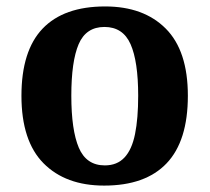

<svg xmlns="http://www.w3.org/2000/svg" viewBox="-20 -569 654 599"><path d="M304.9 10Q184.8 10 115.8 -59.6Q46.9 -129.2 46.9 -270.2Q46.9 -410.7 113 -479.8Q179.2 -548.9 308.1 -548.9Q428.2 -548.9 497.1 -479.8Q566.1 -410.7 566.1 -270.2Q566.1 -129.2 499.9 -59.6Q433.8 10 304.9 10ZM307 -53Q345.4 -53 368.4 -77.7Q391.5 -102.3 401.3 -150.9Q411.1 -199.6 411.1 -270.2Q411.1 -377.5 387.3 -431.2Q363.5 -484.9 305.9 -484.9Q248.4 -484.9 225.4 -431.2Q202.5 -377.5 202.5 -270.3Q202.5 -163.1 225.9 -108.1Q249.4 -53 307 -53Z"/></svg>

Font: Noto Serif Khmer
Style: Regular
Weight: 400
Designer: Danh Hong and the Monotype Design Team
Foundry: Monotype Imaging Inc.
Version: Version 2.003